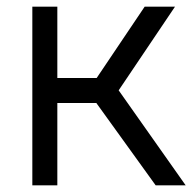

<svg xmlns="http://www.w3.org/2000/svg" viewBox="-20 -556 588 576"><path d="M537 0 336 -285 505 -536H414L270 -322H152V-536H77V0H152V-247H269L447 0Z"/></svg>

Font: Plus Jakarta Sans
Style: Regular
Weight: 400
Designer: Gumpita Rahayu
Foundry: Tokotype
Version: Version 2.071;gftools[0.9.30]